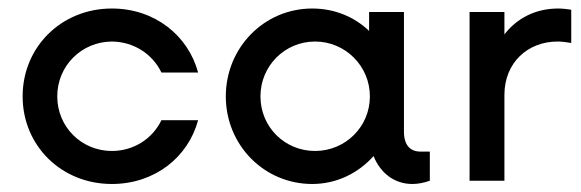

<svg xmlns="http://www.w3.org/2000/svg" viewBox="-20 -433 1392 460"><path d="M248 7.8C350.6 7.8 430.7 -56.2 454.6 -145H366.7C345.7 -101.1 300.8 -71.3 248 -71.3C175.8 -71.3 117.2 -128.4 117.2 -202.1C117.2 -275.9 175.8 -333 248 -333.5C300.8 -333 345.7 -303.2 366.7 -259.3H454.6C430.7 -348.1 350.6 -412.6 248 -412.6C126.5 -412.6 34.2 -319.8 34.2 -202.1C34.2 -84.5 126.5 7.8 248 7.8Z M986.8 -69.8C966.8 -69.8 947.8 -81.1 947.8 -117.7V-404.3H864.3V-358.9C829.1 -392.6 781.7 -412.6 728 -412.6C612.8 -412.6 521 -318.8 521 -202.1C521 -85.4 612.8 7.8 728 7.8C787.1 7.8 838.9 -18.6 875 -59.1C891.1 -18.6 924.8 7.8 967.8 7.8C980.5 7.8 994.6 5.4 1009.8 0V-69.8ZM734.9 -71.3C662.1 -71.3 604 -128.9 604 -202.1C604 -274.9 662.1 -333.5 734.9 -333.5C807.1 -333.5 866.2 -274.9 866.2 -202.1C866.2 -128.9 807.1 -71.3 734.9 -71.3Z M1105 0H1188.5V-205.6C1188.5 -283.2 1244.6 -333.5 1315.9 -333.5C1327.6 -333.5 1338.9 -331.5 1348.6 -330.1V-409.7C1338.9 -411.1 1328.6 -412.6 1317.4 -412.6C1263.2 -412.6 1218.8 -389.6 1188.5 -350.6V-404.3H1105Z"/></svg>

Font: Now Medium
Style: Regular
Weight: 500
Designer: Alfredo Marco Pradil
Foundry: Alfredo Marco Pradil
Version: Version 1.200;hotconv 1.0.109;makeotfexe 2.5.65596